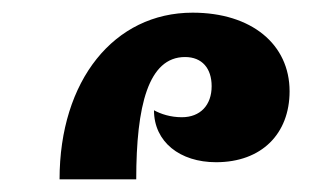

<svg xmlns="http://www.w3.org/2000/svg" viewBox="-20 -849 504 303"><path d="M74 -566H195C195 -682 214 -759 272 -759C299 -759 314 -741 314 -713C314 -683 296 -664 267 -664C249 -664 234 -669 223 -675C223 -625 264 -593 321 -593C393 -593 437 -638 437 -705C437 -779 377 -829 284 -829C160 -829 74 -722 74 -566Z"/></svg>

Font: Noto Serif Armenian Condensed Extra
Style: Regular
Weight: 800
Width: 3
Designer: Monotype Design Team
Foundry: Monotype Imaging Inc.
Version: Version 1.901